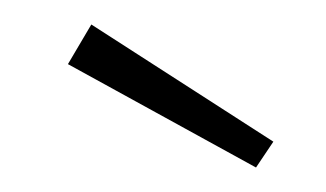

<svg xmlns="http://www.w3.org/2000/svg" viewBox="-20 -786 265 156"><path d="M54.2 -766.1 202.1 -670.9 188 -649.9 35.2 -733.9Z"/></svg>

Font: Fira Sans Compressed UltraLight
Style: Regular
Weight: 200
Width: 1
Designer: Carrois Corporate & Edenspiekermann AG
Foundry: Carrois Corporate GbR & Edenspiekermann AG
Version: Version 4.203;PS 004.203;hotconv 1.0.88;makeotf.lib2.5.64775